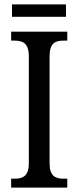

<svg xmlns="http://www.w3.org/2000/svg" viewBox="-20 -859 358 879"><path d="M35 -782H282V-839H35ZM31 0H288V-41H271C234 -41 207 -52 207 -112V-601C207 -662 233 -673 271 -673H288V-714H31V-673H48C83 -673 112 -662 112 -601V-111C112 -52 83 -41 48 -41H31Z"/></svg>

Font: Noto Serif Bengali Condensed
Style: Regular
Weight: 400
Width: 3
Designer: Juan Bruce, Universal Thirst, Indian Type Foundry and the Monotype Design Team.
Foundry: Monotype Imaging Inc.
Version: Version 2.003